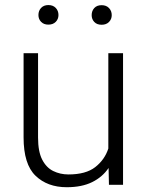

<svg xmlns="http://www.w3.org/2000/svg" viewBox="-20 -742 589 771"><path d="M417.5 0 416 -67.4Q391.6 -31.2 350.1 -10.7Q308.6 9.8 248 9.8Q170.4 9.8 122.6 -36.4Q74.7 -82.5 74.7 -190.4V-528.3H132.8V-189.5Q132.8 -133.3 149.4 -101.1Q166 -68.8 193.8 -55.2Q221.7 -41.5 254.9 -41.5Q324.7 -41.5 362.5 -71Q400.4 -100.6 415 -145.5V-528.3H474.1V0ZM134.3 -681.6Q134.3 -698.7 145 -710.2Q155.8 -721.7 174.3 -721.7Q192.9 -721.7 203.9 -710.2Q214.8 -698.7 214.8 -681.6Q214.8 -665.5 203.9 -654.3Q192.9 -643.1 174.3 -643.1Q155.8 -643.1 145 -654.3Q134.3 -665.5 134.3 -681.6ZM348.1 -681.2Q348.1 -698.2 358.6 -709.7Q369.1 -721.2 388.2 -721.2Q406.7 -721.2 417.7 -709.7Q428.7 -698.2 428.7 -681.2Q428.7 -665 417.7 -653.8Q406.7 -642.6 388.2 -642.6Q369.1 -642.6 358.6 -653.8Q348.1 -665 348.1 -681.2Z"/></svg>

Font: Vazirmatn RD FD ExtraLight
Style: Regular
Weight: 200
Designer: Saber Rastikerdar
Foundry: Saber Rastikerdar
Version: Version 33.003